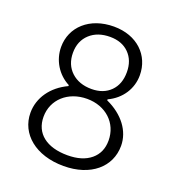

<svg xmlns="http://www.w3.org/2000/svg" viewBox="-125 -772 803 878"><g transform="rotate(20 276.5 -333.0)"><path d="M281.2 -672.4C163.1 -672.4 85 -599.6 85 -502.4C85 -438.5 120.6 -379.4 177.7 -350.1V-345.2C101.1 -309.6 56.2 -244.1 56.2 -171.9C56.2 -69.3 145 5.9 281.2 5.9C413.1 5.9 497.6 -67.9 497.6 -170.4C497.6 -242.2 449.2 -307.1 366.7 -344.7V-349.6C430.7 -379.4 467.8 -438 467.8 -502.9C467.8 -599.6 394.5 -672.4 281.2 -672.4ZM280.8 -622.1C318.8 -622.1 349.6 -610.8 372.6 -587.9C395.5 -564.9 407.2 -534.7 407.2 -496.1C407.2 -457.5 396 -426.3 373 -403.3C350.1 -380.4 319.3 -368.7 280.8 -368.7C240.2 -368.7 207.5 -380.4 182.6 -403.3C157.7 -426.3 145 -457.5 145 -496.1C145 -534.2 157.7 -564.9 182.6 -587.9C207.5 -610.8 240.2 -622.1 280.8 -622.1ZM278.8 -319.8C369.6 -319.8 435.5 -258.8 435.5 -173.8C435.5 -134.3 421.9 -103.5 394.5 -80.6C366.7 -57.6 329.1 -46.4 280.8 -46.4C179.2 -46.4 118.7 -94.2 118.7 -174.8C118.7 -258.3 185.5 -319.8 278.8 -319.8Z"/></g></svg>

Font: Estedad Light
Style: Regular
Weight: 300
Designer: Amin Abedi
Version: Version 7.3